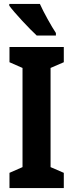

<svg xmlns="http://www.w3.org/2000/svg" viewBox="-20 -952 371 972"><path d="M182 -932H27V-923C53 -887 131 -804 166 -772H263V-785C242 -816 200 -891 182 -932ZM303 0V-77L236 -106V-608L303 -637V-714H28V-637L94 -608V-106L28 -77V0Z"/></svg>

Font: Noto Sans Oriya ExtCond Bold
Style: Bold
Weight: 700
Width: 2
Designer: Amélie Bonet and Sol Matas
Foundry: Google LLC
Version: Version 2.006